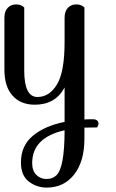

<svg xmlns="http://www.w3.org/2000/svg" viewBox="-20 -472 527 871"><path d="M90 -438V-151Q90 -32 150 -32Q204 -32 238.5 -89Q273 -146 273 -281V-391Q273 -421 288 -436.5Q303 -452 326 -452Q349 -452 363 -438V70Q375 69 401 69Q427 69 427 91L421 106Q383 106 363 107V157Q363 260 316.5 319.5Q270 379 192 379Q146 379 110.5 351.5Q75 324 75 265Q75 189 129 144Q183 99 273 81V-75Q231 3 138 3Q74 3 37 -38Q0 -79 0 -156V-391Q0 -421 15 -436.5Q30 -452 53 -452Q76 -452 90 -438ZM126 268Q126 303 145 321.5Q164 340 191 340Q218 340 235 324Q273 290 273 119Q126 152 126 268Z"/></svg>

Font: Sofia
Style: Regular
Weight: 400
Designer: Paula Nazal and Daniel Hernndez
Foundry: Paula Nazal, Daniel Hernndez
Version: Version 1.001